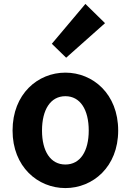

<svg xmlns="http://www.w3.org/2000/svg" viewBox="-20 -944 666 978"><path d="M313 14C453 14 582 -94 582 -279C582 -466 453 -574 313 -574C173 -574 44 -466 44 -279C44 -94 173 14 313 14ZM313 -106C237 -106 194 -174 194 -279C194 -385 237 -454 313 -454C389 -454 432 -385 432 -279C432 -174 389 -106 313 -106ZM317 -650 515 -826 415 -924 244 -721Z"/></svg>

Font: Source Han Sans Old Style Bold
Style: Regular
Weight: 700
Designer: Ryoko NISHIZUKA (kana & ideographs); Paul D. Hunt (Latin, Greek & Cyrillic); Wenlong ZHANG (bopomofo); Sandoll Communica
Foundry: Adobe Systems Incorporated
Version: Version 1.004;PS 1.004;hotconv 1.0.81;makeotf.lib2.5.63406